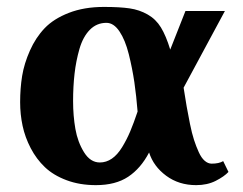

<svg xmlns="http://www.w3.org/2000/svg" viewBox="-20 -522 702 554"><path d="M377 -200.2Q373.5 -244.6 367.7 -284.7Q361.8 -324.7 351.6 -365.7Q341.3 -406.7 324.7 -431.4Q308.1 -456.1 287.1 -456.1Q258.8 -456.1 239 -435.8Q219.2 -415.5 209.2 -380.6Q199.2 -345.7 195.1 -309.1Q190.9 -272.5 190.9 -230Q190.9 -188 197.5 -150.1Q204.1 -112.3 222.4 -82.8Q240.7 -53.2 268.1 -53.2Q286.6 -53.2 302.7 -64.2Q318.8 -75.2 332.3 -97.2Q345.7 -119.1 355.7 -142.8Q365.7 -166.5 377 -200.2ZM410.2 -82Q386.2 -36.1 349.9 -12Q313.5 12.2 256.8 12.2Q210 12.2 172.1 -2Q134.3 -16.1 109.6 -39.6Q85 -63 68.6 -94.5Q52.2 -126 45.2 -158.9Q38.1 -191.9 38.1 -227.1Q38.1 -267.1 43.9 -303Q49.8 -338.9 66.4 -376.2Q83 -413.6 108.9 -440.7Q134.8 -467.8 178.7 -484.9Q222.7 -502 279.8 -502Q326.2 -502 354.2 -497.8Q382.3 -493.7 406 -480.2Q429.7 -466.8 444.3 -442.9Q459 -418.9 471.2 -378.9L515.1 -490.2H628.9L509.8 -269Q514.6 -237.3 518.6 -214.8Q522.5 -192.4 528.1 -164.8Q533.7 -137.2 539.8 -118.4Q545.9 -99.6 553.5 -83Q561 -66.4 570.6 -58.1Q580.1 -49.8 590.8 -49.8Q611.8 -49.8 624 -57.1L639.2 -25.9Q627 -12.7 602.5 -0.2Q578.1 12.2 545.9 12.2Q496.1 12.2 459.5 -14.9Q422.9 -42 410.2 -82Z"/></svg>

Font: Linguistics Pro
Style: Bold
Weight: 700
Designer: Stefan Peev, Context Ltd
Foundry: Stefan Peev, Context Ltd
Version: Version 001.000